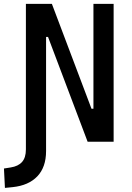

<svg xmlns="http://www.w3.org/2000/svg" viewBox="-58 -713 664 966"><path d="M-33.2 232.4 -38.1 134.8 -3.9 129.4Q33.7 123.5 53 101.8Q72.3 80.1 72.3 38.6V-693.4H203.1L402.3 -166H412.1V-693.4H513.7V0H382.8L183.6 -527.3H173.8V46.9Q173.8 127.9 129.9 174.1Q85.9 220.2 5.9 228.5Z"/></svg>

Font: CaskaydiaCove NFP
Style: Regular
Weight: 400
Designer: Aaron Bell
Foundry: Saja Typeworks
Version: Version 2111.001; VTT 6.35;Nerd Fonts 3.1.1